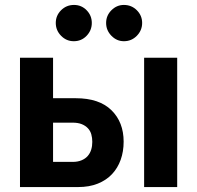

<svg xmlns="http://www.w3.org/2000/svg" viewBox="-20 -758 800 778"><path d="M61 0V-524H195V-360H287Q382 -360 431.5 -311.5Q481 -263 481 -184Q481 -144 469 -110.5Q457 -77 434 -52.5Q411 -28 376.5 -14Q342 0 296 0ZM195 -102H275Q295 -102 310.5 -108.5Q326 -115 335.5 -126Q345 -137 349.5 -151.5Q354 -166 354 -183Q354 -199 350 -213.5Q346 -228 336 -238.5Q326 -249 311 -255Q296 -261 274 -261H195ZM564 0V-524H698V0ZM206 -665Q206 -695 227.5 -716.5Q249 -738 280 -738Q310 -738 331 -716.5Q352 -695 352 -665Q352 -635 331 -613Q310 -591 279 -591Q249 -591 227.5 -613Q206 -635 206 -665ZM410 -665Q410 -695 431.5 -716.5Q453 -738 482 -738Q513 -738 534.5 -716.5Q556 -695 556 -665Q556 -635 534.5 -613Q513 -591 482 -591Q453 -591 431.5 -613Q410 -635 410 -665Z"/></svg>

Font: Rising Sun
Style: Bold
Weight: 700
Designer: Matt McInerney, Pablo Impallari, Rodrigo Fuenzalida (Raleway font), Stephen Hutchings (Greek), Cristiano Sobral (main ch
Foundry: The Rising Sun Project Authors
Version: Version 4.327; ttfautohint (v1.8.4.7-5d5b-dirty)